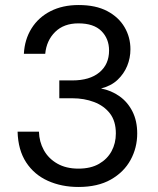

<svg xmlns="http://www.w3.org/2000/svg" viewBox="-20 -732 629 764"><path d="M292 12Q225 12 170.5 -12.5Q116 -37 84 -86Q52 -135 50 -208H135Q136 -168 154.5 -134.5Q173 -101 208 -81Q243 -61 292 -61Q341 -61 374 -80Q407 -99 424 -130.5Q441 -162 441 -201Q441 -250 417.5 -280.5Q394 -311 354.5 -326Q315 -341 268 -341H216V-412H268Q337 -412 375.5 -444Q414 -476 414 -531Q414 -578 383.5 -608.5Q353 -639 292 -639Q234 -639 199.5 -605Q165 -571 160 -518H75Q78 -575 105.5 -619Q133 -663 181 -687.5Q229 -712 293 -712Q361 -712 406.5 -688Q452 -664 475.5 -624Q499 -584 499 -536Q499 -501 486 -469.5Q473 -438 447.5 -414Q422 -390 382 -380Q423 -372 455.5 -349Q488 -326 507 -288.5Q526 -251 526 -201Q526 -144 499.5 -95.5Q473 -47 421 -17.5Q369 12 292 12Z"/></svg>

Font: DM Sans 20pt
Style: Regular
Weight: 400
Version: Version 4.004;gftools[0.9.30]